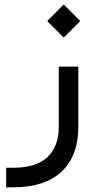

<svg xmlns="http://www.w3.org/2000/svg" viewBox="-20 -585 421 834"><path d="M185.1 -493.7 256.8 -565.4 328.6 -493.7 256.8 -421.9ZM41 143.6Q135.7 143.6 185.5 97.9Q235.4 52.2 235.4 -34.7V-295.4L320.3 -295.9V-34.7Q320.3 90.8 249 159.2Q177.7 227.5 42 228.5L6.8 229V143.6Z"/></svg>

Font: Shabnam FD-WOL
Style: FD-WOL
Weight: 400
Foundry: DejaVu fonts team - Redesigned by Saber Rastikerdar - Based on Vazir font
Version: Version 5.0.1